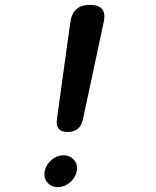

<svg xmlns="http://www.w3.org/2000/svg" viewBox="-20 -760 640 790"><path d="M214 -268 269 -666Q274 -704 294 -722Q314 -740 350 -740Q386 -740 400.5 -722Q415 -704 406 -666L321 -268Q315 -242 299.5 -229.5Q284 -217 258 -217Q233 -217 222 -229.5Q211 -242 214 -268ZM164 -56Q170 -83 192 -102Q214 -121 241 -121Q268 -121 284.5 -102Q301 -83 296 -56Q290 -28 267.5 -9Q245 10 218 10Q191 10 175 -9Q159 -28 164 -56Z"/></svg>

Font: Maple Mono NL Medium
Style: Italic
Weight: 500
Italic angle: -10°
Monospace: yes
Designer: subframe7536
Version: Version 7.000